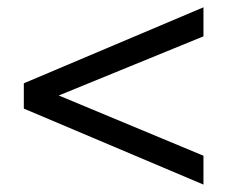

<svg xmlns="http://www.w3.org/2000/svg" viewBox="-20 -494 624 523"><path d="M44.9 -198.2V-267.1L534.2 -474.1V-395L140.1 -233.9L534.2 -69.8V8.8Z"/></svg>

Font: SolaimanLipi
Style: Normal
Weight: 400
Designer: Solaiman Karim
Foundry: Al Mamun Sumon
Version: Version 2.000